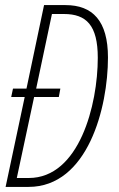

<svg xmlns="http://www.w3.org/2000/svg" viewBox="-20 -734 467 754"><path d="M2 0H92C325 0 404 -312 404 -508C404 -652 344 -714 237 -714H153L84 -386H31L24 -353H77ZM93 -35H46L114 -353H211L217 -386H122L184 -679H231C319 -679 364 -635 364 -507C364 -322 291 -35 93 -35Z"/></svg>

Font: Noto Sans ExtraCondensed ExtraLight
Style: Italic
Weight: 200
Width: 2
Italic angle: -12°
Designer: Monotype Design Team
Foundry: Monotype Imaging Inc.
Version: Version 2.013